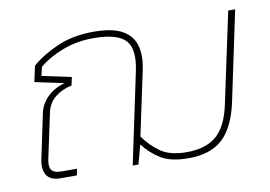

<svg xmlns="http://www.w3.org/2000/svg" viewBox="-65 -651 1073 762"><g transform="rotate(-10 472.0 -270.0)"><path d="M638 10Q567 10 527 -14.5Q487 -39 458 -77L437 0H414L491 -365Q510 -453 477 -489Q444 -525 347 -525Q280 -525 222 -502.5Q164 -480 127 -448L119 -413L237 -388L230 -355Q191 -347 163 -324.5Q135 -302 127 -264L89 -86Q82 -55 91.5 -40.5Q101 -26 133 -26H194L189 0H123Q83 0 68 -23.5Q53 -47 61 -86L99 -267Q107 -304 135 -331Q163 -358 205 -369L87 -394L101 -458Q142 -494 205.5 -522Q269 -550 353 -550Q429 -550 469 -527Q509 -504 520 -462Q531 -420 518 -362L464 -108Q493 -67 531 -41Q569 -15 635 -15Q712 -15 755 -52Q798 -89 816 -174L894 -540H922L846 -180Q825 -81 776 -35.5Q727 10 638 10Z"/></g></svg>

Font: Kanit Thin
Style: Italic
Weight: 250
Italic angle: -12°
Designer: Katatrad Team
Foundry: CadsonDemak
Version: Version 2.000; ttfautohint (v1.8.3)